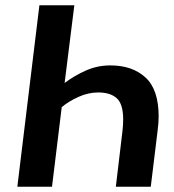

<svg xmlns="http://www.w3.org/2000/svg" viewBox="-20 -711 662 731"><path d="M46 0 130 -691H263L226 -395Q263 -423 307 -442.5Q351 -462 400 -462Q484 -462 534 -416Q584 -370 584 -268Q584 -255 583 -241.5Q582 -228 580 -213L554 0H421L446 -210Q449 -235 449 -256Q449 -315 424.5 -337Q400 -359 354 -359Q316 -359 278.5 -342Q241 -325 215 -303L178 0Z"/></svg>

Font: Xgbmvzvtohvqztyvzapvmeyoton
Style: Regular
Weight: 500
Italic angle: -8°
Designer: Carrois Corporate & Edenspiekermann
Foundry: Carrois Corporate GbR & Edenspiekermann AG
Version: Version 2.001